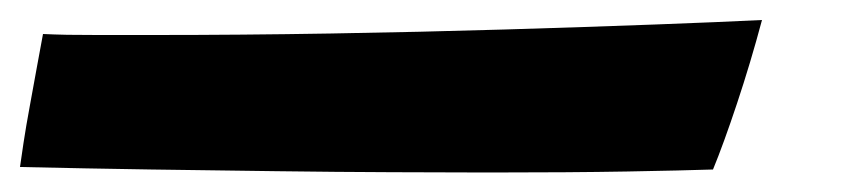

<svg xmlns="http://www.w3.org/2000/svg" viewBox="-74 -47 868 192"><path d="M80 -12Q166.5 -12 256.8 -13.5Q347 -15 430.5 -17.5Q514 -20 581 -22.5Q648 -25 688 -27Q676.5 16 663 56.5Q649.5 97 639 122.5Q609 123.5 553 124.5Q497 125.5 414.5 125.5Q371 125.5 317.2 125.2Q263.5 125 202.8 124.2Q142 123.5 77 122.5Q12 121.5 -54 120Q-53 112.5 -50.5 96Q-48 79.5 -44.2 59Q-40.5 38.5 -37 19.5Q-33.5 0.5 -31 -13Q-21 -12.5 -6.8 -12.2Q7.5 -12 23.2 -12Q39 -12 53.8 -12Q68.5 -12 80 -12Z"/></svg>

Font: Grandstander Thin
Style: Bold Italic
Weight: 700
Italic angle: -15°
Version: Version 1.200